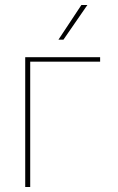

<svg xmlns="http://www.w3.org/2000/svg" viewBox="-20 -749 471 769"><path d="M81 0V-520H101V0ZM89 -502V-520H381V-502ZM214 -590 306 -729H330L234 -590Z"/></svg>

Font: Murecho Thin
Style: Regular
Weight: 100
Designer: Neil Summerour
Foundry: Positype
Version: Version 1.010